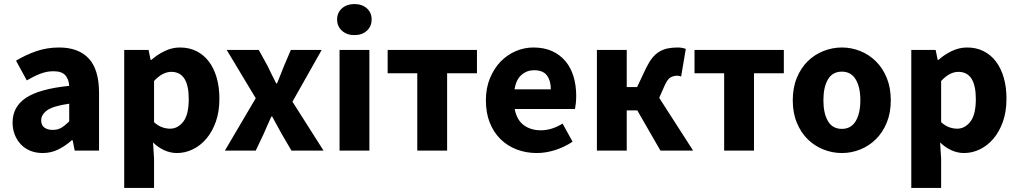

<svg xmlns="http://www.w3.org/2000/svg" viewBox="-20 -742 5018 946"><path d="M190 12Q156 12 128.5 0.5Q101 -11 82 -31.5Q63 -52 52.5 -79Q42 -106 42 -138Q42 -216 108 -260Q174 -304 321 -319Q319 -352 301.5 -371.5Q284 -391 243 -391Q211 -391 179.5 -379Q148 -367 112 -346L59 -443Q107 -472 159.5 -490Q212 -508 271 -508Q367 -508 417.5 -453.5Q468 -399 468 -284V0H348L338 -51H334Q302 -23 267 -5.5Q232 12 190 12ZM240 -102Q265 -102 283 -113Q301 -124 321 -144V-231Q243 -220 213 -199Q183 -178 183 -149Q183 -125 198.5 -113.5Q214 -102 240 -102Z M592 184V-496H712L722 -447H726Q755 -473 791.5 -490.5Q828 -508 867 -508Q912 -508 948 -490Q984 -472 1009 -439Q1034 -406 1047.5 -359.5Q1061 -313 1061 -256Q1061 -192 1043.5 -142.5Q1026 -93 996.5 -58.5Q967 -24 929.5 -6Q892 12 852 12Q820 12 790 -1.5Q760 -15 734 -40L739 39V184ZM818 -108Q856 -108 883 -142.5Q910 -177 910 -254Q910 -388 824 -388Q781 -388 739 -343V-140Q759 -122 779 -115Q799 -108 818 -108Z M1088 0 1240 -258 1097 -496H1255L1299 -416Q1309 -395 1319.5 -373.5Q1330 -352 1341 -331H1345Q1353 -352 1362 -373.5Q1371 -395 1379 -416L1413 -496H1565L1421 -241L1574 0H1416L1368 -82Q1356 -103 1344.5 -125Q1333 -147 1321 -168H1317Q1308 -147 1298 -125.5Q1288 -104 1279 -82L1240 0Z M1653 0V-496H1800V0ZM1726 -569Q1689 -569 1665 -590.5Q1641 -612 1641 -646Q1641 -680 1665 -701Q1689 -722 1726 -722Q1764 -722 1787.5 -701Q1811 -680 1811 -646Q1811 -612 1787.5 -590.5Q1764 -569 1726 -569Z M2036 0V-381H1890V-496H2330V-381H2183V0Z M2625 12Q2572 12 2526 -5.5Q2480 -23 2446 -56.5Q2412 -90 2393 -138Q2374 -186 2374 -248Q2374 -308 2394 -356.5Q2414 -405 2446.5 -438.5Q2479 -472 2521 -490Q2563 -508 2608 -508Q2661 -508 2700.5 -490Q2740 -472 2766.5 -440Q2793 -408 2806 -364.5Q2819 -321 2819 -270Q2819 -250 2817 -232Q2815 -214 2813 -205H2516Q2526 -151 2560.5 -125.5Q2595 -100 2645 -100Q2698 -100 2752 -133L2801 -44Q2763 -18 2716.5 -3Q2670 12 2625 12ZM2515 -302H2694Q2694 -344 2675 -370Q2656 -396 2611 -396Q2576 -396 2549.5 -373Q2523 -350 2515 -302Z M2921 0V-496H3068V-313H3119L3162 -404Q3177 -435 3193 -455.5Q3209 -476 3228.5 -487.5Q3248 -499 3270 -503.5Q3292 -508 3319 -508Q3341 -508 3359 -501L3336 -365Q3331 -367 3326.5 -368Q3322 -369 3317 -369Q3298 -369 3283 -360Q3268 -351 3254 -319L3228 -260L3395 0H3234L3120 -198H3068V0Z M3548 0V-381H3402V-496H3842V-381H3695V0Z M4128 12Q4081 12 4037 -5.5Q3993 -23 3959.5 -56Q3926 -89 3906 -137.5Q3886 -186 3886 -248Q3886 -310 3906 -358.5Q3926 -407 3959.5 -440Q3993 -473 4037 -490.5Q4081 -508 4128 -508Q4175 -508 4218.5 -490.5Q4262 -473 4295.5 -440Q4329 -407 4349 -358.5Q4369 -310 4369 -248Q4369 -186 4349 -137.5Q4329 -89 4295.5 -56Q4262 -23 4218.5 -5.5Q4175 12 4128 12ZM4128 -107Q4173 -107 4196 -145Q4219 -183 4219 -248Q4219 -313 4196 -351Q4173 -389 4128 -389Q4082 -389 4059.5 -351Q4037 -313 4037 -248Q4037 -183 4059.5 -145Q4082 -107 4128 -107Z M4470 184V-496H4590L4600 -447H4604Q4633 -473 4669.5 -490.5Q4706 -508 4745 -508Q4790 -508 4826 -490Q4862 -472 4887 -439Q4912 -406 4925.5 -359.5Q4939 -313 4939 -256Q4939 -192 4921.5 -142.5Q4904 -93 4874.5 -58.5Q4845 -24 4807.5 -6Q4770 12 4730 12Q4698 12 4668 -1.5Q4638 -15 4612 -40L4617 39V184ZM4696 -108Q4734 -108 4761 -142.5Q4788 -177 4788 -254Q4788 -388 4702 -388Q4659 -388 4617 -343V-140Q4637 -122 4657 -115Q4677 -108 4696 -108Z"/></svg>

Font: Font
Style: ¶
Weight: 700
Designer: Paul D. Hunt
Foundry: Adobe Systems Incorporated
Version: Version 3.000